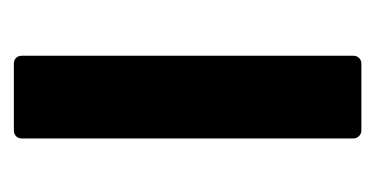

<svg xmlns="http://www.w3.org/2000/svg" viewBox="-154 -392 547 280"><g transform="rotate(-90 120.0 -252.5)"><path d="M69.3 0.5Q64.5 0.5 61 -2.9Q57.6 -6.3 57.6 -11.2V-494.6Q57.6 -500 61 -503.2Q64.5 -506.3 69.3 -506.3H166.5Q171.9 -506.3 175 -503.2Q178.2 -500 178.2 -494.6V-11.2Q178.2 -6.3 175 -2.9Q171.9 0.5 166.5 0.5Z"/></g></svg>

Font: Alte DIN 1451 Mittelschrift
Style: Bold
Weight: 700
Designer: Peter Wiegel
Foundry: Peter Wiegel
Version: Version 1.003